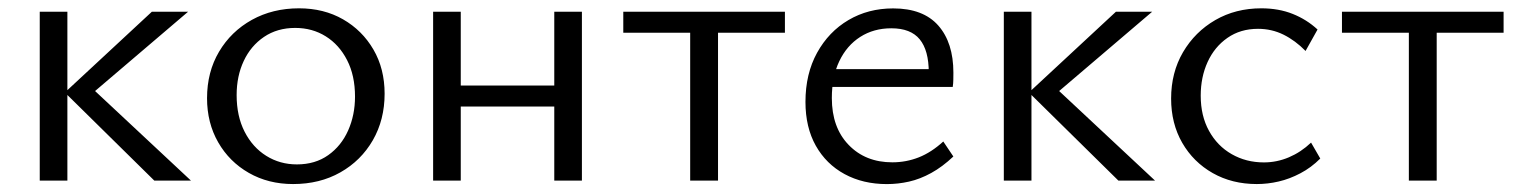

<svg xmlns="http://www.w3.org/2000/svg" viewBox="-20 -443 3732 471"><path d="M358.5 0 139.1 -216.1 352.5 -414.2H441.4L187.2 -197.5V-244L448.4 0ZM77.5 0V-414.2H145.3V0Z M699 8.5Q638.2 8.5 590.4 -18.9Q542.6 -46.2 515.3 -93.8Q487.9 -141.5 487.9 -202.1Q487.9 -266.5 517.4 -316.2Q546.8 -365.9 597.9 -394.3Q649 -422.6 713.5 -422.6Q774.3 -422.6 821.5 -395.6Q868.7 -368.5 896.1 -321.4Q923.5 -274.3 923.5 -213.1Q923.5 -149.3 894.6 -99Q865.6 -48.8 815 -20.2Q764.5 8.5 699 8.5ZM708.3 -39.7Q753.3 -39.7 785.3 -62.5Q817.3 -85.2 834.1 -123.1Q850.9 -161 850.9 -206Q850.9 -257.6 831.5 -295.4Q812.2 -333.2 779.2 -353.8Q746.2 -374.5 704.2 -374.5Q660.2 -374.5 627.7 -352.5Q595.2 -330.5 577.9 -293.4Q560.5 -256.3 560.5 -209.7Q560.5 -158.1 580.1 -119.8Q599.7 -81.5 633.3 -60.6Q666.8 -39.7 708.3 -39.7Z M1339.7 0V-414.2H1407.5V0ZM1042.5 0V-414.2H1110.3V0ZM1074.8 -181.6V-233.1H1374.7V-181.6Z M1673.1 0V-414.2H1741.4V0ZM1509 -362.7V-414.2H1905.5V-362.7Z M2155.6 8.6Q2097.1 8.6 2051.9 -15.9Q2006.7 -40.4 1981.3 -85.5Q1955.9 -130.7 1955.9 -193.1Q1955.9 -261.9 1984.4 -313.6Q2013 -365.3 2061.4 -393.8Q2109.9 -422.4 2171 -422.4Q2244.7 -422.4 2281.8 -380.3Q2318.8 -338.2 2318.8 -264.6Q2318.8 -256.5 2318.6 -247.5Q2318.5 -238.4 2317.2 -229.8H2258.4V-265.2Q2258.4 -319.4 2236.2 -346.5Q2214.1 -373.6 2166.5 -373.6Q2123.4 -373.6 2090.3 -352.5Q2057.2 -331.3 2038.9 -292.9Q2020.6 -254.5 2020.6 -202.4Q2020.6 -130.1 2061.9 -87.5Q2103.1 -44.8 2169 -44.8Q2202.9 -44.8 2233.9 -57Q2264.8 -69.2 2294 -95.9L2318.7 -59.1Q2291.8 -33.7 2264.5 -18.7Q2237.1 -3.6 2210 2.5Q2182.9 8.6 2155.6 8.6ZM1994.5 -229.8 2003.1 -273.4H2307.8V-229.8Z M2723.5 0 2504.1 -216.1 2717.5 -414.2H2806.4L2552.2 -197.5V-244L2813.4 0ZM2442.5 0V-414.2H2510.3V0Z M3063.1 8.5Q3002.4 8.5 2955 -18.4Q2907.5 -45.3 2880.2 -92.6Q2852.9 -140 2852.9 -201.2Q2852.9 -265 2882.1 -315Q2911.4 -364.9 2961.3 -393.8Q3011.2 -422.6 3074.2 -422.6Q3116.8 -422.6 3151.1 -408.9Q3185.5 -395.2 3212.1 -370.6L3182.7 -318Q3157.6 -343.6 3128.6 -358Q3099.6 -372.3 3066 -372.3Q3022.9 -372.3 2991.1 -350.1Q2959.3 -328 2942.4 -290.9Q2925.5 -253.8 2925.5 -208.3Q2925.5 -158.8 2945.9 -121.9Q2966.3 -84.9 3001.6 -64.8Q3036.9 -44.6 3080.5 -44.6Q3112.4 -44.6 3142 -57.2Q3171.6 -69.8 3196.2 -93.2L3218.8 -54.1Q3196.4 -31.7 3170 -17.9Q3143.7 -4 3116.9 2.2Q3090 8.5 3063.1 8.5Z M3436.1 0V-414.2H3504.4V0ZM3272 -362.7V-414.2H3668.5V-362.7Z"/></svg>

Font: Ysabeau
Style: Bold
Weight: 700
Designer: Christian Thalmann (Catharsis Fonts)
Version: Version 2.000;gftools[0.9.27.dev2+g8671c4b]